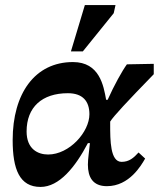

<svg xmlns="http://www.w3.org/2000/svg" viewBox="-20 -724 627 758"><path d="M140 14C214 14 277 -64 327 -159H335C332 -126 327 -98 327 -74C327 -25 346 11 402 11C491 11 538 -72 553 -98L527 -122C508 -101 490 -85 460 -85C415 -85 415 -170 415 -233C415 -237 415 -241 415 -244C428 -265 481 -322 587 -431V-472L481 -470C462 -444 430 -386 405 -330H399C389 -386 373 -479 268 -479C118 -479 30 -355 30 -171C30 -56 57 14 140 14ZM170 -114C129 -114 85 -136 85 -205C85 -301 146 -356 248 -356C307 -356 333 -324 333 -273C333 -203 254 -114 170 -114ZM307 -521 429 -672 436 -704H315L260 -521Z"/></svg>

Font: STIX Two Text
Style: Bold Italic
Weight: 700
Italic angle: -12°
Designer: Ross Mills, John Hudson & Paul Hanslow, Tiro Typeworks Ltd; with prior portions MicroPress Inc. and Coen Hoffman, Elsevi
Foundry: Tiro Typeworks Ltd
Version: Version 2.13 b171